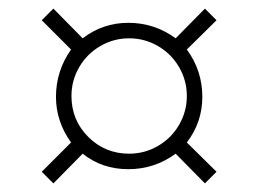

<svg xmlns="http://www.w3.org/2000/svg" viewBox="-20 -475 600 446"><path d="M77 -76 145 -144Q110 -193 110 -250Q110 -310 145 -360L77 -428L104 -455L172 -386Q219 -422 278 -422Q339 -422 388 -386L456 -455L483 -428L414 -360Q450 -311 450 -250Q450 -191 414 -144L483 -76L456 -49L388 -118Q339 -82 278 -82Q217 -82 172 -118L104 -49ZM414 -252Q414 -288 396 -319Q378 -350 347 -368Q316 -386 280 -386Q244 -386 213 -368Q182 -350 164 -319Q146 -288 146 -252Q146 -196 185 -157Q224 -118 280 -118Q316 -118 347 -136Q378 -154 396 -185Q414 -216 414 -252Z"/></svg>

Font: Cairo ExtraLight
Style: Regular
Weight: 250
Designer: Mohamed Gaber, the designers of Titillium
Foundry: Kief Type Foundry
Version: Version 2.009; ttfautohint (v1.5.33-1714) -l 8 -r 50 -G 200 